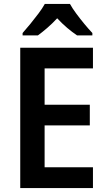

<svg xmlns="http://www.w3.org/2000/svg" viewBox="-20 -957 547 977"><path d="M453 0H83V-714H453V-609H207V-424H437V-319H207V-106H453ZM336 -937Q348 -915 368 -888Q388 -861 409.5 -835Q431 -809 450 -789V-777H372Q348 -793 322 -815Q296 -837 271 -864Q246 -837 220.5 -815Q195 -793 173 -777H95V-789Q113 -809 134.5 -835.5Q156 -862 176 -888.5Q196 -915 208 -937Z"/></svg>

Font: Noto Sans Arabic UI SmCn SmBd
Style: Regular
Weight: 600
Width: 4
Designer: Monotype Design Team, Nadine Chahine and Nizar Qandah
Foundry: Monotype Imaging Inc.
Version: Version 2.010; ttfautohint (v1.8.4.7-5d5b)